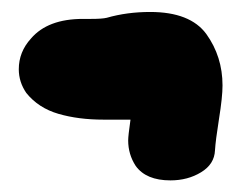

<svg xmlns="http://www.w3.org/2000/svg" viewBox="-20 -363 407 324"><path d="M24.4 -206.1Q11.7 -224.6 11.7 -246.1Q11.7 -275.4 32.2 -297.9Q60.5 -331.1 120.1 -331.1H133.8Q152.3 -331.1 160.2 -333Q194.3 -342.8 233.4 -342.8Q300.8 -342.8 328.1 -305.7Q355.5 -267.6 355.5 -218.8Q355.5 -199.2 349.6 -162.6Q343.8 -126 342.8 -109.4Q341.8 -85.9 319.3 -72.3Q296.9 -58.6 267.6 -58.6Q226.6 -58.6 209 -83Q196.3 -102.5 196.3 -126Q196.3 -133.8 200.2 -161.1Q197.3 -161.1 154.8 -161.1Q112.3 -161.1 78.6 -170.9Q44.9 -180.7 24.4 -206.1Z"/></svg>

Font: Essays1743
Style: Bold
Weight: 700
Designer: Based on the typeface in a 1743 English translation of the essays of Montaigne.  PostScript/TrueType font designed by Jo
Version: Version 002.100